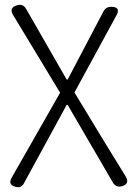

<svg xmlns="http://www.w3.org/2000/svg" viewBox="-20 -561 549 789"><path d="M45 207Q11 199 28 169L227 -180L34 -499Q16 -529 49 -539Q74 -547 87 -525L254 -234H258L405 -514Q415 -533 437 -533Q478 -533 458 -497L286 -181L400 7L497 165Q514 194 482 204Q458 211 445 191L258 -130H254L79 191Q68 213 45 207Z"/></svg>

Font: GenSenRounded TW L
Style: Regular
Weight: 300
Version: Version 1.501;PS 1;hotconv 16.6.51;makeotf.lib2.5.65220